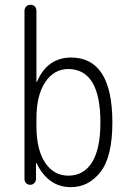

<svg xmlns="http://www.w3.org/2000/svg" viewBox="-20 -770 540 800"><path d="M131.8 -275.4V-245.1Q131.8 -146.5 168 -92.3Q204.1 -38.1 264.6 -38.1Q329.1 -38.1 363.8 -94.2Q398.4 -150.4 398.4 -259.8Q398.4 -481.4 264.6 -482.4Q205.1 -482.4 168.5 -427.7Q131.8 -373 131.8 -275.4ZM82 -24.4V-724.6Q82 -735.4 88.9 -742.7Q95.7 -750 106.9 -750Q118.2 -750 125 -743.2Q131.8 -736.3 131.8 -724.6V-429.7Q131.8 -428.7 132.8 -428.7Q134.8 -428.7 134.8 -430.7Q176.8 -529.3 275.4 -530.3Q448.2 -530.3 448.2 -259.8Q448.2 -117.2 398.9 -53.7Q349.6 9.8 275.4 9.8Q181.6 9.8 132.8 -88.9Q132.8 -90.8 131.8 -90.8Q129.9 -90.8 129.9 -89.8V-24.4Q129.9 -14.6 123 -7.3Q116.2 0 106 0Q95.7 0 88.9 -6.8Q82 -13.7 82 -24.4Z"/></svg>

Font: Rounded-L Mgen+ 1m light
Style: Regular
Weight: 200
Designer: [Source Han Sans]
Ryoko NISHIZUKA  (kana & ideographs); Paul D. Hunt (Latin, Greek & Cyrillic); Wenlong ZHANG  (bopomofo
Version: Version 1.059.20150602